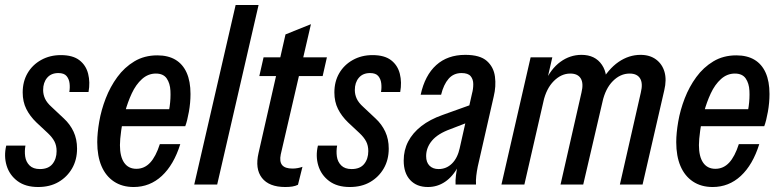

<svg xmlns="http://www.w3.org/2000/svg" viewBox="-22 -740 3123 770"><path d="M131 10Q80 10 48 -14Q16 -38 4.5 -76Q-7 -114 3 -156H80Q76 -134 79 -112.5Q82 -91 96.5 -76.5Q111 -62 138 -62Q172 -62 188.5 -82.5Q205 -103 205 -134Q205 -156 196.5 -172.5Q188 -189 170 -206L124 -249Q98 -274 83.5 -303Q69 -332 69 -369Q69 -413 88.5 -446.5Q108 -480 143 -499.5Q178 -519 222 -519Q270 -519 296.5 -498.5Q323 -478 331.5 -444Q340 -410 333 -371H256Q259 -388 257 -405.5Q255 -423 245 -435Q235 -447 212 -447Q183 -447 167 -428Q151 -409 151 -379Q151 -361 158.5 -344.5Q166 -328 185 -311L234 -265Q259 -242 273 -212Q287 -182 287 -144Q287 -99 267 -64.5Q247 -30 212.5 -10Q178 10 131 10Z M514 10Q468 10 435 -12Q402 -34 385 -74Q368 -114 368 -170Q368 -206 376 -252.5Q384 -299 402 -345.5Q420 -392 448.5 -431Q477 -470 517 -494Q557 -518 609 -518Q652 -518 681.5 -500.5Q711 -483 726.5 -448.5Q742 -414 742 -363Q742 -328 735.5 -291.5Q729 -255 721 -234H434L448 -302H683L647 -255Q654 -281 658.5 -313.5Q663 -346 661.5 -376Q660 -406 646.5 -425.5Q633 -445 603 -445Q572 -445 547.5 -423Q523 -401 506.5 -365.5Q490 -330 479.5 -291Q469 -252 464 -216Q459 -180 459 -158Q459 -112 476 -87.5Q493 -63 525 -63Q557 -63 580 -87.5Q603 -112 619 -162H701Q675 -79 627 -34.5Q579 10 514 10Z M757 0 923 -720H1015L849 0Z M1122 10Q1057 10 1028.5 -26.5Q1000 -63 1015 -127L1123 -602L1225 -643L1104 -121Q1098 -92 1109.5 -78Q1121 -64 1151 -64Q1162 -64 1172.5 -66Q1183 -68 1191 -71L1173 1Q1163 6 1150.5 8Q1138 10 1122 10ZM1018 -435 1035 -510H1289L1272 -435Z M1381 10Q1330 10 1298 -14Q1266 -38 1254.5 -76Q1243 -114 1253 -156H1330Q1326 -134 1329 -112.5Q1332 -91 1346.5 -76.5Q1361 -62 1388 -62Q1422 -62 1438.5 -82.5Q1455 -103 1455 -134Q1455 -156 1446.5 -172.5Q1438 -189 1420 -206L1374 -249Q1348 -274 1333.5 -303Q1319 -332 1319 -369Q1319 -413 1338.5 -446.5Q1358 -480 1393 -499.5Q1428 -519 1472 -519Q1520 -519 1546.5 -498.5Q1573 -478 1581.5 -444Q1590 -410 1583 -371H1506Q1509 -388 1507 -405.5Q1505 -423 1495 -435Q1485 -447 1462 -447Q1433 -447 1417 -428Q1401 -409 1401 -379Q1401 -361 1408.5 -344.5Q1416 -328 1435 -311L1484 -265Q1509 -242 1523 -212Q1537 -182 1537 -144Q1537 -99 1517 -64.5Q1497 -30 1462.5 -10Q1428 10 1381 10Z M1805 0Q1804 -16 1806.5 -36.5Q1809 -57 1813 -81H1807L1871 -365Q1876 -383 1876 -402.5Q1876 -422 1865.5 -434.5Q1855 -447 1829 -447Q1797 -447 1777 -424Q1757 -401 1747 -360H1665Q1682 -438 1727.5 -479Q1773 -520 1844 -520Q1903 -520 1930.5 -495.5Q1958 -471 1963 -432.5Q1968 -394 1958 -353L1894 -72Q1890 -52 1888 -34.5Q1886 -17 1887 0ZM1694 10Q1649 10 1623 -18Q1597 -46 1597 -96Q1597 -138 1615 -172.5Q1633 -207 1667.5 -234Q1702 -261 1753 -279L1884 -326L1867 -254L1784 -222Q1734 -204 1710.5 -176Q1687 -148 1687 -114Q1687 -89 1700.5 -75.5Q1714 -62 1737 -62Q1768 -62 1790.5 -84Q1813 -106 1822 -147L1816 -73Q1794 -32 1763 -11Q1732 10 1694 10Z M1989 0 2106 -510H2193L2171 -414H2176L2081 0ZM2226 0 2310 -369Q2319 -406 2307 -425.5Q2295 -445 2265 -445Q2229 -445 2199 -415Q2169 -385 2157 -332L2163 -410Q2187 -464 2225.5 -492Q2264 -520 2310 -520Q2365 -520 2392 -480Q2419 -440 2405 -378L2317 0ZM2464 0 2548 -369Q2557 -406 2545 -425.5Q2533 -445 2503 -445Q2466 -445 2436 -415Q2406 -385 2394 -331L2384 -404Q2417 -463 2458.5 -491.5Q2500 -520 2547 -520Q2584 -520 2609 -501.5Q2634 -483 2643 -451.5Q2652 -420 2642 -378L2555 0Z M2836 10Q2790 10 2757 -12Q2724 -34 2707 -74Q2690 -114 2690 -170Q2690 -206 2698 -252.5Q2706 -299 2724 -345.5Q2742 -392 2770.5 -431Q2799 -470 2839 -494Q2879 -518 2931 -518Q2974 -518 3003.5 -500.5Q3033 -483 3048.5 -448.5Q3064 -414 3064 -363Q3064 -328 3057.5 -291.5Q3051 -255 3043 -234H2756L2770 -302H3005L2969 -255Q2976 -281 2980.5 -313.5Q2985 -346 2983.5 -376Q2982 -406 2968.5 -425.5Q2955 -445 2925 -445Q2894 -445 2869.5 -423Q2845 -401 2828.5 -365.5Q2812 -330 2801.5 -291Q2791 -252 2786 -216Q2781 -180 2781 -158Q2781 -112 2798 -87.5Q2815 -63 2847 -63Q2879 -63 2902 -87.5Q2925 -112 2941 -162H3023Q2997 -79 2949 -34.5Q2901 10 2836 10Z"/></svg>

Font: Instrument Sans Condensed Medium
Style: Italic
Weight: 500
Width: 3
Italic angle: -13°
Designer: Rodrigo Fuenzalida
Foundry: fragTYPE
Version: Version 1.000;gftools[0.9.28]